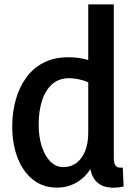

<svg xmlns="http://www.w3.org/2000/svg" viewBox="-20 -845 613 879"><path d="M501 -825V-122Q501 -96 510 -85.5Q519 -75 542 -78L546 9Q500 19 465 10.5Q430 2 410.5 -27Q391 -56 391 -110V-147H427Q404 -66 354.5 -26Q305 14 241 14Q177 14 131 -22.5Q85 -59 60.5 -122.5Q36 -186 36 -266Q36 -331 52 -388Q68 -445 100 -489.5Q132 -534 180.5 -558.5Q229 -583 294 -583Q335 -583 376 -572.5Q417 -562 463 -536L388 -467Q365 -477 340.5 -482Q316 -487 297 -487Q249 -487 218 -459Q187 -431 172 -383Q157 -335 157 -275Q157 -218 171.5 -174Q186 -130 211 -105Q236 -80 270 -80Q303 -80 328.5 -98Q354 -116 369 -151.5Q384 -187 384 -239V-825Z"/></svg>

Font: Yaldevi SemiBold
Style: Regular
Weight: 600
Designer: Sol Matas, Rajitha Manaperi, Kosala Senevirathne
Foundry: Mooniak
Version: Version 1.100